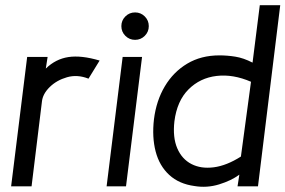

<svg xmlns="http://www.w3.org/2000/svg" viewBox="-20 -720 1103 742"><path d="M23 0 85 -500H164L157 -455Q195 -492 244.5 -499.5Q294 -507 365 -486L322 -416Q279 -433 239 -421.5Q199 -410 172 -383.5Q145 -357 142 -327L102 0Z M502 -566Q480 -566 464.5 -581.5Q449 -597 449 -619Q449 -641 464.5 -656.5Q480 -672 502 -672Q524 -672 539.5 -656.5Q555 -641 555 -619Q555 -597 539.5 -581.5Q524 -566 502 -566ZM467 0H392L454 -500H529Z M732 -1Q672 -9 634 -44Q596 -79 581.5 -134.5Q567 -190 575 -259Q584 -331 617 -386.5Q650 -442 703.5 -474Q757 -506 828 -506Q858 -506 889.5 -501Q921 -496 956 -478L984 -700H1063L977 0H898L905 -45Q874 -22 827 -7.5Q780 7 732 -1ZM911 -115 950 -404Q881 -434 817 -426.5Q753 -419 708.5 -374.5Q664 -330 654 -251Q647 -189 665 -147Q683 -105 720 -86Q757 -67 806.5 -73.5Q856 -80 911 -115Z"/></svg>

Font: Kulim Park
Style: Italic
Weight: 400
Italic angle: -8°
Designer: Noponies / Dale Sattler
Foundry: Noponies
Version: Version 1.000; ttfautohint (v1.8.3)